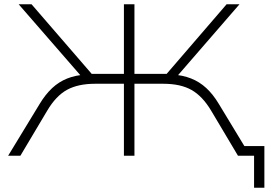

<svg xmlns="http://www.w3.org/2000/svg" viewBox="-20 -725 1251 894"><path d="M1163 149V0H1112V-45H1211V149ZM18 0 164 -240Q191 -285 222.5 -314.5Q254 -344 293 -359.5Q332 -375 381 -378L367 -360L67 -705H127L420 -366L394 -381H557V-705H606V-381H769L743 -366L1035 -705H1095L796 -360L782 -378Q831 -375 870 -359.5Q909 -344 940.5 -315Q972 -286 999 -241L1145 0H1088L963 -210Q923 -277 872 -306Q821 -335 740 -335H606V0H557V-335H423Q344 -335 292.5 -307Q241 -279 200 -210L75 0Z"/></svg>

Font: Nunito Sans 10pt Expanded ExtraLight
Style: Regular
Weight: 250
Width: 7
Designer: Vernon Adams
Foundry: Vernon Adams
Version: Version 3.101;gftools[0.9.27]